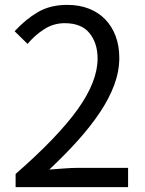

<svg xmlns="http://www.w3.org/2000/svg" viewBox="-20 -767 595 787"><path d="M44 -54Q217 -205 298.5 -319Q380 -433 380 -527Q380 -590 347 -631Q314 -672 245 -672Q200 -672 161.5 -647.5Q123 -623 93 -587L40 -639Q85 -688 135.5 -717.5Q186 -747 256 -747Q305 -747 344.5 -731.5Q384 -716 411.5 -687.5Q439 -659 454 -619Q469 -579 469 -530Q469 -475 448.5 -419.5Q428 -364 390 -307Q352 -250 299.5 -191.5Q247 -133 182 -72Q211 -74 242.5 -76.5Q274 -79 302 -79H505V0H44Z"/></svg>

Font: Kinto Sans
Style: Regular
Weight: 400
Designer: Authors: Ryoko NISHIZUKA  (kana & ideographs); Paul D. Hunt (Latin, Greek & Cyrillic); Wenlong ZHANG  (bopomofo); Sandol
Foundry: Adobe Systems Incorporated, ookami Inc.
Version: Version 0.001